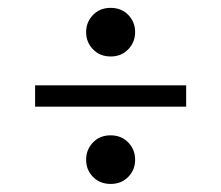

<svg xmlns="http://www.w3.org/2000/svg" viewBox="-20 -460 548 476"><path d="M254 -124.5Q281 -124.5 298 -106.8Q315 -89 315 -64Q315 -39 298 -21.5Q281 -4 254.5 -4Q227.5 -4 210.5 -21.5Q193.5 -39 193.5 -64Q193.5 -89 210.5 -106.8Q227.5 -124.5 254 -124.5ZM254 -440.5Q281 -440.5 298 -423Q315 -405.5 315 -380.5Q315 -355.5 298 -337.8Q281 -320 254.5 -320Q227.5 -320 210.5 -337.8Q193.5 -355.5 193.5 -380.5Q193.5 -405 210.5 -422.8Q227.5 -440.5 254 -440.5ZM67 -248.5H441.5V-195.5H67Z"/></svg>

Font: Newsreader 24pt SemiBold
Style: Regular
Weight: 600
Designer: Hugues Gentile
Foundry: Production Type
Version: Version 1.003